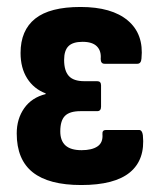

<svg xmlns="http://www.w3.org/2000/svg" viewBox="-20 -523 457 551"><path d="M213 8Q120 8 74 -28.5Q28 -65 28 -140Q28 -182 49.5 -212.5Q71 -243 111 -253V-255Q77 -268 58 -298Q39 -328 39 -371Q39 -436 81 -469.5Q123 -503 211 -503Q301 -503 347 -464Q393 -425 386 -355Q385 -340 374 -340H280Q269 -340 269 -354Q271 -377 258 -390Q245 -403 217 -403Q189 -403 176.5 -390.5Q164 -378 164 -351Q164 -320 177.5 -305Q191 -290 222 -290H259Q270 -290 270 -278V-217Q270 -204 259 -204H211Q180 -204 166.5 -190.5Q153 -177 153 -146Q153 -119 168 -105.5Q183 -92 214 -92Q244 -92 260 -103Q276 -114 274 -138Q273 -150 284 -150H379Q388 -150 390 -135Q397 -65 353 -28.5Q309 8 213 8Z"/></svg>

Font: Sofia Sans Condensed ExtraBold
Style: Regular
Weight: 800
Designer: Botio Nikoltchev, Ani Petrova
Foundry: lettersoup
Version: Version 4.101